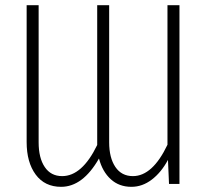

<svg xmlns="http://www.w3.org/2000/svg" viewBox="-20 -704 799 735"><path d="M621.1 -684.1H667V0H627L623 -91.8Q597.2 -43.9 561 -16.4Q524.9 11.2 482.9 11.2Q436 11.2 404.1 -17.8Q372.1 -46.9 358.9 -97.2Q296.9 11.2 213.9 11.2Q151.4 11.2 116.7 -35.6Q82 -82.5 82 -160.2V-684.1H127.9V-159.2Q127.9 -99.1 151.4 -64.5Q174.8 -29.8 217.8 -29.8Q294.4 -29.8 352.1 -148.9V-162.1V-684.1H397.9V-159.2Q397.9 -100.1 421.6 -64.9Q445.3 -29.8 488.8 -29.8Q564 -29.8 621.1 -149.9Z"/></svg>

Font: Fira Sans Compressed ExtraLight
Style: Regular
Weight: 250
Width: 1
Designer: Carrois Corporate & Edenspiekermann AG
Foundry: Carrois Corporate GbR & Edenspiekermann AG
Version: Version 4.203;PS 004.203;hotconv 1.0.88;makeotf.lib2.5.64775